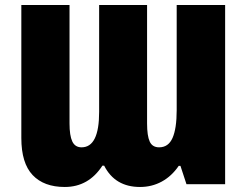

<svg xmlns="http://www.w3.org/2000/svg" viewBox="-20 -734 987 765"><path d="M65 -184V-714H257V-242Q257 -194 268 -170.5Q279 -147 305 -147Q375 -147 375 -288V-714H566V-242Q566 -193 576.5 -170Q587 -147 614 -147Q651 -147 667.5 -184.5Q684 -222 684 -295V-714H877V0H723L699 -73H692Q664 -32 624.5 -10.5Q585 11 538 11Q438 11 395 -74H388Q333 11 238 11Q155 11 110 -36.5Q65 -84 65 -184Z"/></svg>

Font: Noto Sans Display Black Narrow
Style: Regular
Weight: 900
Width: 4
Designer: Monotype Design team
Foundry: Monotype Imaging Inc.
Version: Version 1.000